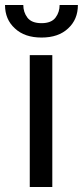

<svg xmlns="http://www.w3.org/2000/svg" viewBox="-43 -749 332 769"><path d="M76.2 -528.3V0H166.5V-528.3ZM195.8 -729C195.8 -710 190.4 -692.9 179.2 -678.2C168 -663.6 149.4 -656.2 123.5 -656.2C96.7 -656.2 78.1 -663.6 66.9 -678.2C55.7 -692.9 50.3 -710 50.3 -729H-22.9C-22.9 -690.4 -9.8 -659.2 16.6 -635.3C42.5 -610.8 78.1 -598.6 123.5 -598.6C168.5 -598.6 204.1 -610.8 230 -635.3C255.9 -659.2 269 -690.4 269 -729Z"/></svg>

Font: Vazirmatn
Style: Regular
Weight: 400
Designer: Saber Rastikerdar
Foundry: Saber Rastikerdar
Version: Version 33.003